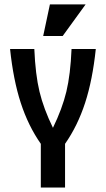

<svg xmlns="http://www.w3.org/2000/svg" viewBox="-20 -846 478 866"><path d="M164.1 -197.3Q107.4 -278.3 73.7 -381.8Q40 -485.4 25.4 -625H134.8Q139.6 -509.8 158.2 -432.6Q176.8 -355.5 218.8 -269.5Q260.7 -355.5 279.3 -432.6Q297.9 -509.8 302.7 -625H412.1Q397.5 -485.4 363.8 -381.8Q330.1 -278.3 273.4 -197.3V0H164.1ZM366.2 -826.2 262.7 -683.6H174.8L205.1 -826.2Z"/></svg>

Font: Sudo Variable
Style: Regular
Weight: 400
Monospace: yes
Designer: Jens Kutilek
Foundry: Jens Kutilek
Version: Version 0.040